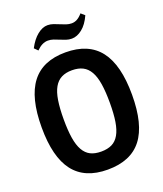

<svg xmlns="http://www.w3.org/2000/svg" viewBox="-169 -1052 991 1170"><g transform="rotate(-20 326.5 -466.5)"><path d="M154 -839Q180 -889 213.5 -916Q247 -943 280 -943Q299 -943 317.5 -936.5Q336 -930 353.5 -922.5Q371 -915 388.5 -909Q406 -903 424 -903Q442 -903 459 -912Q476 -921 494 -942L518 -921Q494 -868 460.5 -841.5Q427 -815 393 -815Q374 -815 356 -821Q338 -827 320.5 -834.5Q303 -842 285.5 -848Q268 -854 250 -854Q212 -854 176 -817ZM326 10Q178 10 106 -83.5Q34 -177 34 -369Q34 -562 106 -656Q178 -750 326 -750Q475 -750 547.5 -656Q620 -562 620 -369Q620 -176 548 -83Q476 10 326 10ZM326 -107Q367 -107 395.5 -121Q424 -135 442 -166.5Q460 -198 468 -247.5Q476 -297 476 -369Q476 -441 468 -491.5Q460 -542 442 -573.5Q424 -605 395.5 -619.5Q367 -634 326 -634Q286 -634 257.5 -619.5Q229 -605 211 -573.5Q193 -542 185 -491.5Q177 -441 177 -369Q177 -298 185 -248Q193 -198 211 -166.5Q229 -135 257 -121Q285 -107 326 -107Z"/></g></svg>

Font: Encode Sans Compressed
Style: Bold
Weight: 700
Designer: Pablo Impallari, Andres Torresi
Foundry: Pablo Impallari, Andres Torresi
Version: Version 1.000; ttfautohint (v1.00) -l 8 -r 50 -G 200 -x 14 -